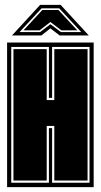

<svg xmlns="http://www.w3.org/2000/svg" viewBox="-20 -765 412 785"><path d="M9 0V-591H363V0ZM26 -18H180V-241H193V-18H346V-573H193V-365H180V-573H26ZM35 -27V-564H171V-356H202V-564H338V-27H202V-250H171V-27ZM144 -745H228L343 -620H224L186 -649L149 -620H29ZM60 -634H144L186 -666L229 -634H312L222 -731H150ZM76 -641 153 -724H219L296 -641H231L186 -675L142 -641Z"/></svg>

Font: Alumni Sans Collegiate One SC
Style: Regular
Weight: 400
Designer: Robert E. Leuschke
Foundry: Robert E. Leuschke
Version: Version 1.100